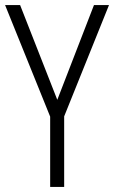

<svg xmlns="http://www.w3.org/2000/svg" viewBox="-20 -734 448 754"><path d="M205 -342 59 -714H0L177 -276V0H232V-277L408 -714H349Z"/></svg>

Font: Noto Sans Thai Looped Condensed Light
Style: Regular
Weight: 300
Width: 3
Designer: Sasikarn Vongin, Ben Mitchell
Foundry: The Fontpad Ltd
Version: Version 1.001